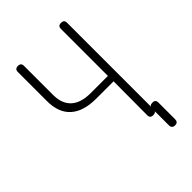

<svg xmlns="http://www.w3.org/2000/svg" viewBox="-252 -852 1103 1103"><g transform="rotate(-45 300.0 -300.0)"><path d="M431 -289H290Q187 -289 133.5 -337Q80 -385 80 -479V-715Q80 -728 86 -734Q92 -740 105 -740Q118 -740 124 -734Q130 -728 130 -715V-479Q130 -408 170.5 -371Q211 -334 290 -334H430V-715Q430 -728 436 -734Q442 -740 455 -740Q468 -740 474 -734Q480 -728 480 -715V-34Q481 -37 483 -39Q490 -45 502.5 -45Q515 -45 521 -39Q527 -33 527 -20V115Q527 127 521 133.5Q515 140 502.5 140Q490 140 483.5 133.5Q477 127 477 115V0Q476 2 474 4Q468 10 455 10Q442 10 436 4Q430 -2 430 -15Z"/></g></svg>

Font: Maple Mono NL Thin
Style: Regular
Weight: 250
Monospace: yes
Designer: subframe7536
Version: Version 7.000